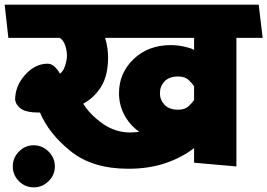

<svg xmlns="http://www.w3.org/2000/svg" viewBox="-31 -700 1150 826"><path d="M568 -133Q528 -161 504.5 -204.5Q481 -248 481 -299Q481 -386 544 -446Q607 -506 704 -506Q734 -506 765.5 -498.5Q797 -491 804 -485V-537H421Q428 -516 431 -493.5Q434 -471 434 -454Q434 -375 404 -327Q374 -279 327 -254Q355 -208 409.5 -169Q464 -130 530 -130Q540 -130 549.5 -131Q559 -132 568 -133ZM804 -270V-329Q798 -339 781.5 -355Q765 -371 735 -371Q697 -371 677 -350Q657 -329 657 -299Q657 -270 677 -249Q697 -228 735 -228Q765 -228 781.5 -244Q798 -260 804 -270ZM114 106Q77 106 50.5 79.5Q24 53 24 16Q24 -21 50.5 -48Q77 -75 114 -75Q151 -75 178 -48Q205 -21 205 16Q205 53 178 79.5Q151 106 114 106ZM804 0V-63Q753 -23 682 1.5Q611 26 521 26Q367 26 273 -49.5Q179 -125 141 -216H132Q85 -216 62 -230.5Q39 -245 34 -270Q34 -330 77 -378Q120 -426 174 -426Q190 -426 204 -413Q218 -400 227 -383Q242 -394 249.5 -418.5Q257 -443 257 -460Q257 -482 249.5 -504.5Q242 -527 226 -537H5L-11 -680H1082L1099 -537H986V16Z"/></svg>

Font: Palanquin Dark
Style: Bold
Weight: 700
Designer: Pria Ravichandran
Version: Version 1.000